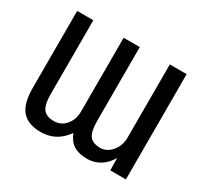

<svg xmlns="http://www.w3.org/2000/svg" viewBox="-151 -939 1222 1157"><g transform="rotate(30 460.0 -360.0)"><path d="M512.7 -731.4V-220.7Q512.7 -143.6 535.2 -114.7Q557.6 -85.9 608.4 -85.9Q654.3 -85.9 688 -126Q721.7 -166 721.7 -220.7V-731.4H838.9V1H730.5L728.5 -85Q706.1 -43 668 -17.6Q625 10.7 573.2 10.7Q515.6 10.7 479.5 -11.7Q444.3 -34.2 424.8 -83Q359.4 10.7 251 10.7Q162.1 10.7 119.6 -38.1Q77.1 -86.9 77.1 -196.3V-731.4H189.5V-220.7Q189.5 -143.6 212.4 -114.7Q235.4 -85.9 286.1 -85.9Q335 -85.9 367.7 -123.5Q400.4 -161.1 400.4 -220.7V-731.4Z"/></g></svg>

Font: Gen Shin Gothic Medium
Style: Regular
Weight: 500
Designer: [Source Han Sans]
Ryoko NISHIZUKA  (kana & ideographs); Paul D. Hunt (Latin, Greek & Cyrillic); Wenlong ZHANG  (bopomofo
Version: Version 1.002.20150607